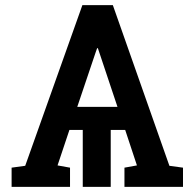

<svg xmlns="http://www.w3.org/2000/svg" viewBox="-20 -731 755 751"><path d="M25.4 0V-75.2L78.6 -82.5L302.2 -710.9H421.4L642.6 -82.5L695.8 -75.2V0H466.8V-75.2L515.6 -84L469.7 -222.7H413.1V0H303.7V-222.7H251.5L205.1 -84L253.9 -75.2V0ZM282.2 -313H439.5L368.7 -524.9L362.8 -542.5H359.9L354 -525.9Z"/></svg>

Font: Roboto Slab LO Medium
Style: Regular
Weight: 500
Designer: Google
Version: Version 2.000